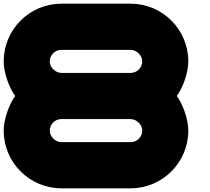

<svg xmlns="http://www.w3.org/2000/svg" viewBox="-20 -820 1140 1040"><path d="M687.5 -800H312.5C140 -800 0 -660 0 -487.5C0 -487.3 0 -487 0 -486.9C0 -429.5 28 -345.8 62.5 -300C28 -254.2 0 -170.5 0 -113.1C0 -113 0 -112.7 0 -112.5C0 60 140 200 312.5 200H687.5C860 200 1000 60 1000 -112.5C1000 -112.7 1000 -113 1000 -113.1C1000 -170.5 972 -254.2 937.5 -300C972 -345.8 1000 -429.5 1000 -486.9C1000 -487 1000 -487.3 1000 -487.5C1000 -660 860 -800 687.5 -800ZM687.5 -50H315.1C314.8 -50 314.2 -50 313.8 -50C282.4 -50 253.9 -75.3 250 -106.4C249.8 -108 249.7 -110.7 249.7 -112.4C249.7 -146.9 277.8 -175 312.4 -175H312.5H684.9C685.2 -175 685.8 -175 686.2 -175C717.6 -175 746.1 -149.7 750 -118.6C750.2 -117 750.3 -114.3 750.3 -112.6C750.3 -78.1 722.2 -50 687.6 -50ZM687.5 -425H315.1C314.8 -425 314.2 -425 313.8 -425C282.4 -425 253.9 -450.3 250 -481.4C249.8 -483 249.7 -485.7 249.7 -487.4C249.7 -521.9 277.8 -550 312.4 -550H312.5H684.9C685.2 -550 685.8 -550 686.2 -550C717.6 -550 746.1 -524.7 750 -493.6C750.2 -492 750.3 -489.3 750.3 -487.6C750.3 -453.1 722.2 -425 687.6 -425Z"/></svg>

Font: Kubos
Style: Regular
Weight: 400
Version: Version 001.000